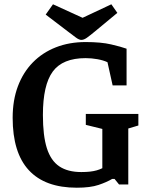

<svg xmlns="http://www.w3.org/2000/svg" viewBox="-20 -860 687 895"><path d="M338 15Q190 15 114.5 -66.5Q39 -148 39 -311Q39 -393 63.5 -458Q88 -523 133 -569Q178 -615 240.5 -639.5Q303 -664 379 -664Q451 -664 498 -653Q545 -642 570 -633V-462H505L481 -570Q462 -579 434.5 -584Q407 -589 379 -589Q272 -589 226 -526.5Q180 -464 180 -324Q180 -227 198.5 -169Q217 -111 256.5 -84.5Q296 -58 359 -58Q382 -58 399.5 -60Q417 -62 431 -66Q445 -70 457 -76V-259L380 -278V-329H625V-275L578 -261V0H535L514 -26H503Q478 -11 439.5 2Q401 15 338 15ZM359 -674Q349 -674 334.5 -684.5Q320 -695 298 -712L193 -792L227 -840L365 -777L499 -840L527 -800L422 -713Q399 -694 385 -684Q371 -674 359 -674Z"/></svg>

Font: Faustina SemiBold
Style: Regular
Weight: 600
Designer: Alfonso Garcia
Foundry: http://www.omnibus-type.com
Version: Version 1.200